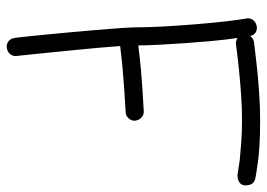

<svg xmlns="http://www.w3.org/2000/svg" viewBox="-133 -664 806 580"><g transform="rotate(90 270.0 -374.0)"><path d="M317.4 -405.3Q328.1 -405.3 335.9 -397.5Q343.8 -389.6 344.7 -377.9Q344.7 -367.2 336.9 -358.9Q329.1 -350.6 318.4 -350.6Q283.2 -348.6 248.5 -346.2Q213.9 -343.8 186.5 -341.3Q159.2 -338.9 140.6 -336.4Q122.1 -334 119.1 -334Q121.1 -306.6 124 -272.9Q127 -239.3 130.4 -204.6Q133.8 -169.9 137.2 -136.7Q140.6 -103.5 143.1 -77.6Q145.5 -51.8 147.5 -35.6Q149.4 -19.5 149.4 -18.6Q149.4 -7.8 142.1 0Q134.8 7.8 121.1 8.8Q110.4 8.8 103 2Q95.7 -4.9 94.7 -15.6Q93.8 -18.6 91.3 -42Q88.9 -65.4 85.4 -100.1Q82 -134.8 78.1 -176.8Q74.2 -218.8 70.8 -259.3Q67.4 -299.8 64.9 -334Q62.5 -368.2 62.5 -387.7Q62.5 -417 60.1 -462.9Q57.6 -508.8 53.7 -557.1Q49.8 -605.5 44.9 -649.4Q40 -693.4 35.2 -719.7Q35.2 -729.5 42 -737.3Q48.8 -745.1 62.5 -747.1Q84 -747.1 88.9 -726.6Q95.7 -736.3 107.4 -738.3Q109.4 -738.3 131.3 -741.2Q153.3 -744.1 187 -747.6Q220.7 -751 261.7 -753.9Q302.7 -756.8 342.8 -756.8Q422.9 -756.8 470.2 -750Q517.6 -743.2 519.5 -742.2Q541 -737.3 540 -710Q537.1 -688.5 507.8 -688.5Q488.3 -691.4 462.9 -695.3Q441.4 -697.3 410.6 -699.7Q379.9 -702.1 342.8 -702.1Q304.7 -702.1 264.6 -699.2Q224.6 -696.3 190.9 -692.9Q157.2 -689.5 135.3 -686.5Q113.3 -683.6 111.3 -683.6Q102.5 -683.6 94.7 -688.5Q99.6 -656.2 103.5 -614.3Q107.4 -572.3 110.4 -530.3Q113.3 -488.3 115.2 -450.7Q117.2 -413.1 117.2 -388.7Q126 -389.6 145.5 -392.1Q165 -394.5 191.9 -397Q218.8 -399.4 251 -401.4Q283.2 -403.3 316.4 -405.3Z"/></g></svg>

Font: Coming Soon
Style: Regular
Weight: 400
Designer: Dathan Boardman
Foundry: Open Window
Version: Version 1.002